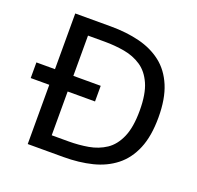

<svg xmlns="http://www.w3.org/2000/svg" viewBox="-118 -795 949 923"><g transform="rotate(20 356.0 -334.0)"><path d="M115 0V-303H20V-383H115V-668H297Q377 -668 443.5 -651.5Q510 -635 559 -597Q608 -559 635 -494.5Q662 -430 662 -335Q662 -239 635 -174.5Q608 -110 559 -71.5Q510 -33 443.5 -16.5Q377 0 297 0ZM209 -79H295Q347 -79 395.5 -87.5Q444 -96 482.5 -121.5Q521 -147 543.5 -198.5Q566 -250 566 -335Q566 -420 543.5 -470.5Q521 -521 482.5 -546.5Q444 -572 395.5 -580.5Q347 -589 295 -589H209V-383H349V-303H209Z"/></g></svg>

Font: Atkinson Hyperlegible
Style: Regular
Weight: 400
Designer: Elliott Scott, Megan Eiswerth, Linus Boman, Theodore Petrosky
Foundry: Braille Institute
Version: Version 1.006; ttfautohint (v1.8.3)